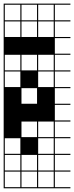

<svg xmlns="http://www.w3.org/2000/svg" viewBox="-20 -747 404 1046"><path d="M363.6 278.8H0V187.9H6.1V272.7H90.9V187.9H97V272.7H181.8V187.9H187.9V272.7H272.7V187.9H0V-727.3H363.6V-721.2H278.8V-636.4H363.6V-630.3H278.8V-545.5H363.6V-539.4H278.8V-454.5H363.6V-448.5H278.8V-363.6H363.6V-357.6H278.8V-272.7H363.6V-266.7H278.8V-181.8H363.6V-175.8H278.8V-90.9H363.6V-84.8H278.8V0H363.6V6.1H278.8V90.9H363.6V97H278.8V181.8H363.6V187.9H278.8V272.7H363.6ZM97 -636.4H181.8V-721.2H97ZM187.9 -636.4H272.7V-721.2H187.9ZM6.1 -636.4H90.9V-721.2H6.1ZM187.9 -545.5H272.7V-630.3H187.9ZM6.1 -545.5H90.9V-630.3H6.1ZM97 -545.5H181.8V-630.3H97ZM187.9 -454.5H272.7V-539.4H187.9ZM6.1 -454.5H90.9V-539.4H6.1ZM97 -454.5H181.8V-539.4H97ZM187.9 -363.6H272.7V-448.5H187.9ZM6.1 -363.6H90.9V-448.5H6.1ZM97 -363.6H181.8V-448.5H97ZM6.1 -272.7H90.9V-357.6H6.1ZM187.9 -272.7H272.7V-357.6H187.9ZM97 -181.8H181.8V-266.7H97ZM97 0H181.8V-84.8H97ZM187.9 0H272.7V-84.8H187.9ZM187.9 90.9H272.7V6.1H187.9ZM6.1 90.9H90.9V6.1H6.1ZM97 181.8H181.8V97H97ZM6.1 181.8H90.9V97H6.1ZM272.7 97H187.9V181.8H272.7ZM0 -545.5H90.9V-454.5H0ZM90.9 -545.5H181.8V-454.5H90.9ZM181.8 -545.5H272.7V-454.5H181.8Z"/></svg>

Font: Micro 5 Charted
Style: Regular
Weight: 400
Designer: Sarah Cadigan-Fried
Version: Version 1.000; ttfautohint (v1.8.4.7-5d5b)